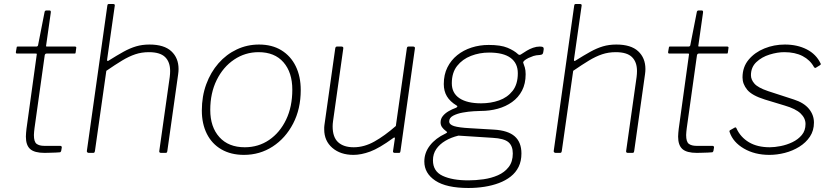

<svg xmlns="http://www.w3.org/2000/svg" viewBox="-20 -762 4150 957"><path d="M202 0Q152 0 130.5 -19Q109 -38 109 -81Q109 -90 110 -100Q111 -110 112 -120L163 -489Q164 -493 163 -494Q162 -495 158 -495H65Q59 -495 59 -502L63 -525Q63 -528 64 -529Q65 -530 68 -530H162Q165 -530 167.5 -532.5Q170 -535 170 -538L202 -701Q203 -710 212 -710H226Q231 -710 232.5 -707Q234 -704 233 -698L210 -536Q209 -532 210 -531Q211 -530 215 -530H354Q357 -530 359 -528Q361 -526 360 -523L357 -500Q356 -497 355.5 -496Q355 -495 351 -495H212Q205 -495 203 -487L152 -123Q151 -113 150 -105Q149 -97 149 -89Q149 -55 162.5 -45Q176 -35 201 -35H280Q284 -35 286 -33Q288 -31 288 -27L285 -10Q284 -6 280 -3Q273 -2 257 -1.5Q241 -1 225 -0.5Q209 0 202 0Z M422 0Q418 0 415 -3Q412 -6 413 -10L515 -734Q516 -739 517.5 -740.5Q519 -742 523 -742H544Q554 -742 552 -733L514 -466Q513 -455 520 -459Q563 -486 595.5 -504Q628 -522 658.5 -531Q689 -540 725 -540Q798 -540 834 -506.5Q870 -473 870 -418Q870 -412 869.5 -405.5Q869 -399 868 -392L814 -9Q813 -4 811.5 -2Q810 0 805 0H783Q772 0 774 -10L826 -378Q827 -386 827.5 -393.5Q828 -401 828 -408Q828 -453 803 -477.5Q778 -502 722 -502Q686 -502 654.5 -491.5Q623 -481 589 -460.5Q555 -440 510 -409L453 -8Q452 -4 450.5 -2Q449 0 444 0Z M1196 10Q1131 10 1083.5 -17.5Q1036 -45 1011 -95Q986 -145 986 -211Q986 -282 1008 -342Q1030 -402 1069 -446.5Q1108 -491 1160 -515.5Q1212 -540 1271 -540Q1336 -540 1382.5 -511.5Q1429 -483 1454 -432Q1479 -381 1479 -313Q1479 -219 1441 -146Q1403 -73 1339 -31.5Q1275 10 1196 10ZM1200 -28Q1268 -28 1321.5 -64.5Q1375 -101 1406 -165.5Q1437 -230 1437 -315Q1437 -401 1393 -451.5Q1349 -502 1269 -502Q1202 -502 1147 -465Q1092 -428 1060 -363Q1028 -298 1028 -214Q1028 -129 1073.5 -78.5Q1119 -28 1200 -28Z M1742 10Q1677 10 1636.5 -25Q1596 -60 1596 -117Q1596 -122 1596 -127.5Q1596 -133 1597 -138L1651 -521Q1652 -526 1654 -528Q1656 -530 1660 -530H1682Q1687 -530 1689.5 -527.5Q1692 -525 1691 -520L1640 -158Q1639 -151 1638.5 -144.5Q1638 -138 1638 -132Q1638 -78 1665.5 -53Q1693 -28 1743 -28Q1795 -28 1846 -56.5Q1897 -85 1953 -134L2008 -522Q2009 -527 2011 -528.5Q2013 -530 2017 -530H2039Q2044 -530 2046.5 -527.5Q2049 -525 2048 -520L1976 -8Q1975 -4 1974 -2Q1973 0 1968 0H1947Q1943 0 1940.5 -2.5Q1938 -5 1939 -9L1948 -70Q1949 -75 1947 -76.5Q1945 -78 1940 -74Q1870 -23 1825 -6.5Q1780 10 1742 10Z M2315 175Q2205 175 2150 138.5Q2095 102 2095 43Q2095 -1 2123 -37Q2151 -73 2200 -96Q2206 -99 2208 -101.5Q2210 -104 2205 -107Q2190 -118 2183 -128.5Q2176 -139 2176 -152Q2176 -170 2187.5 -184Q2199 -198 2216.5 -208Q2234 -218 2251 -224Q2257 -226 2259 -230Q2261 -234 2256 -236Q2223 -256 2207.5 -282Q2192 -308 2192 -343Q2192 -390 2210 -426Q2228 -462 2259 -487Q2290 -512 2330.5 -525Q2371 -538 2416 -538Q2476 -538 2509.5 -524Q2543 -510 2562 -492Q2566 -488 2570.5 -488.5Q2575 -489 2580 -493Q2592 -501 2606 -509.5Q2620 -518 2637 -524Q2654 -530 2671 -530Q2683 -530 2687 -526.5Q2691 -523 2690 -516L2688 -503Q2687 -496 2684 -492.5Q2681 -489 2671 -488Q2651 -487 2639 -483Q2627 -479 2614 -473Q2585 -458 2588 -449Q2592 -439 2596 -425.5Q2600 -412 2600 -392Q2600 -345 2582 -310.5Q2564 -276 2532.5 -253.5Q2501 -231 2461 -220Q2421 -209 2376 -209Q2366 -209 2340.5 -207.5Q2315 -206 2287 -201Q2259 -196 2239 -185.5Q2219 -175 2219 -157Q2219 -141 2243 -133.5Q2267 -126 2322 -123L2441 -116Q2512 -112 2545.5 -82.5Q2579 -53 2579 3Q2579 41 2565 69.5Q2551 98 2525.5 118Q2500 138 2466.5 150.5Q2433 163 2394.5 169Q2356 175 2315 175ZM2314 137Q2351 137 2390 131.5Q2429 126 2462 111.5Q2495 97 2515.5 70.5Q2536 44 2536 3Q2536 -35 2514 -53.5Q2492 -72 2436 -75L2265 -86Q2228 -77 2199.5 -60Q2171 -43 2154.5 -19Q2138 5 2138 37Q2138 92 2186.5 114.5Q2235 137 2314 137ZM2378 -247Q2426 -247 2467.5 -261.5Q2509 -276 2535 -309Q2561 -342 2561 -397Q2561 -447 2525 -473.5Q2489 -500 2418 -500Q2370 -500 2327.5 -483.5Q2285 -467 2258.5 -433.5Q2232 -400 2232 -347Q2232 -298 2270 -272.5Q2308 -247 2378 -247Z M2749 0Q2745 0 2742 -3Q2739 -6 2740 -10L2842 -734Q2843 -739 2844.5 -740.5Q2846 -742 2850 -742H2871Q2881 -742 2879 -733L2841 -466Q2840 -455 2847 -459Q2890 -486 2922.5 -504Q2955 -522 2985.5 -531Q3016 -540 3052 -540Q3125 -540 3161 -506.5Q3197 -473 3197 -418Q3197 -412 3196.5 -405.5Q3196 -399 3195 -392L3141 -9Q3140 -4 3138.5 -2Q3137 0 3132 0H3110Q3099 0 3101 -10L3153 -378Q3154 -386 3154.5 -393.5Q3155 -401 3155 -408Q3155 -453 3130 -477.5Q3105 -502 3049 -502Q3013 -502 2981.5 -491.5Q2950 -481 2916 -460.5Q2882 -440 2837 -409L2780 -8Q2779 -4 2777.5 -2Q2776 0 2771 0Z M3453 0Q3403 0 3381.5 -19Q3360 -38 3360 -81Q3360 -90 3361 -100Q3362 -110 3363 -120L3414 -489Q3415 -493 3414 -494Q3413 -495 3409 -495H3316Q3310 -495 3310 -502L3314 -525Q3314 -528 3315 -529Q3316 -530 3319 -530H3413Q3416 -530 3418.5 -532.5Q3421 -535 3421 -538L3453 -701Q3454 -710 3463 -710H3477Q3482 -710 3483.5 -707Q3485 -704 3484 -698L3461 -536Q3460 -532 3461 -531Q3462 -530 3466 -530H3605Q3608 -530 3610 -528Q3612 -526 3611 -523L3608 -500Q3607 -497 3606.5 -496Q3606 -495 3602 -495H3463Q3456 -495 3454 -487L3403 -123Q3402 -113 3401 -105Q3400 -97 3400 -89Q3400 -55 3413.5 -45Q3427 -35 3452 -35H3531Q3535 -35 3537 -33Q3539 -31 3539 -27L3536 -10Q3535 -6 3531 -3Q3524 -2 3508 -1.5Q3492 -1 3476 -0.5Q3460 0 3453 0Z M3815 10Q3742 10 3688 -21.5Q3634 -53 3617 -103Q3614 -110 3619 -113L3642 -126Q3645 -128 3647.5 -126.5Q3650 -125 3651 -122Q3671 -78 3713 -53Q3755 -28 3817 -28Q3841 -28 3871.5 -34Q3902 -40 3930 -53.5Q3958 -67 3976.5 -89Q3995 -111 3995 -144Q3995 -173 3970.5 -196.5Q3946 -220 3891 -236L3792 -266Q3728 -286 3704.5 -314.5Q3681 -343 3681 -376Q3681 -428 3711.5 -464.5Q3742 -501 3790 -520.5Q3838 -540 3892 -540Q3954 -540 4001 -516Q4048 -492 4070 -446Q4072 -443 4071 -441Q4070 -439 4067 -437L4046 -424Q4044 -423 4041.5 -424Q4039 -425 4037 -428Q4018 -463 3980.5 -482.5Q3943 -502 3889 -502Q3855 -502 3816 -490Q3777 -478 3750 -452.5Q3723 -427 3723 -387Q3723 -365 3740.5 -345Q3758 -325 3808 -308L3937 -266Q3987 -250 4012 -219.5Q4037 -189 4037 -151Q4037 -111 4017 -81Q3997 -51 3964 -30.5Q3931 -10 3892 0Q3853 10 3815 10Z"/></svg>

Font: Libre Franklin Thin
Style: Italic
Weight: 100
Italic angle: -8°
Designer: Pablo Impallari, Rodrigo Fuenzalida, Nhung Nguyen
Foundry: Impallari Type
Version: Version 3.000